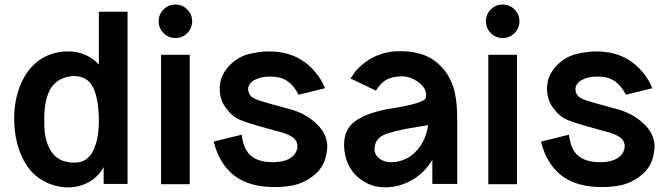

<svg xmlns="http://www.w3.org/2000/svg" viewBox="-20 -801 2901 836"><path d="M535.4 -750V0H431.3V-72.9Q386.5 5.2 290.6 14.6Q233.3 17.7 181.8 -6.8Q130.2 -31.3 97.9 -78.1Q41.7 -163.5 41.7 -285.4Q41.7 -383.3 83.3 -461.5Q114.6 -517.7 164.1 -547.4Q213.5 -577.1 278.1 -577.1Q316.7 -577.1 351.6 -562Q386.5 -546.9 410.4 -519.8V-750ZM410.4 -272.9Q410.4 -367.7 385.9 -418.8Q361.5 -469.8 303.1 -469.8Q290.6 -469.8 276 -466.7Q217.7 -454.2 194.3 -403.6Q170.8 -353.1 172.9 -272.9Q170.8 -191.7 202.6 -142.2Q234.4 -92.7 304.2 -92.7Q359.4 -92.7 384.9 -143.2Q410.4 -193.8 410.4 -272.9Z M681.2 -562.5V1H806.2V-562.5ZM670.8 -708.3Q670.8 -738.5 692.2 -759.9Q713.5 -781.2 743.8 -781.2Q774 -781.2 795.3 -759.9Q816.7 -738.5 816.7 -708.3Q816.7 -678.1 795.3 -656.8Q774 -635.4 743.8 -635.4Q713.5 -635.4 692.2 -656.8Q670.8 -678.1 670.8 -708.3Z M1244.8 -325Q1224 -331.2 1164.6 -346.9Q1135.4 -355.2 1111.5 -362.5Q1085.4 -370.8 1074 -381.2Q1062.5 -391.7 1060.4 -410.4Q1060.4 -437.5 1088 -452.6Q1115.6 -467.7 1156.2 -467.7Q1202.1 -467.7 1230.7 -448.4Q1259.4 -429.2 1280.2 -388.5L1394.8 -416.7Q1382.3 -452.1 1352.6 -487.5Q1322.9 -522.9 1286.5 -543.8Q1229.2 -577.1 1151 -577.1Q1106.2 -577.1 1055.2 -563.5Q1010.4 -549 977.6 -514.1Q944.8 -479.2 938.5 -437.5Q936.5 -422.9 936.5 -414.6Q936.5 -390.6 944.3 -367.2Q952.1 -343.8 967.7 -326Q990.6 -293.8 1025 -279.2Q1059.4 -264.6 1136.5 -243.8L1215.6 -221.9Q1236.5 -214.6 1247.9 -207.3Q1260.4 -201 1267.7 -189.6Q1275 -178.1 1275 -164.6Q1275 -145.8 1262.5 -129.2Q1250 -112.5 1227.1 -104.2Q1202.1 -94.8 1168.8 -94.8Q1105.2 -94.8 1072.4 -122.9Q1039.6 -151 1032.3 -214.6L910.4 -184.4Q924 -128.1 954.2 -84.9Q984.4 -41.7 1029.2 -17.7Q1088.5 13.5 1176 13.5Q1218.8 13.5 1255.2 6.2Q1311.5 -6.2 1352.1 -42.2Q1392.7 -78.1 1401 -129.2Q1405.2 -150 1405.2 -161.5Q1405.2 -220.8 1353.1 -266.7Q1308.3 -307.3 1244.8 -325Z M1921.9 -486.5Q1951 -443.8 1960.9 -395.8Q1970.8 -347.9 1970.8 -281.2V0H1862.5V-105.2Q1828.1 -47.9 1773.4 -16.7Q1718.8 14.6 1656.3 14.6Q1595.8 14.6 1548.4 -21.4Q1501 -57.3 1485.4 -115.6Q1478.1 -144.8 1478.1 -170.8Q1478.1 -236.5 1524 -271.4Q1569.8 -306.2 1661.5 -325Q1829.2 -350 1834.4 -376Q1835.4 -380.2 1835.4 -387.5Q1835.4 -418.8 1801 -443.8Q1766.7 -468.8 1727.1 -468.8Q1684.4 -466.7 1660.4 -452.6Q1636.5 -438.5 1616.7 -406.3L1506.3 -459.4L1524 -485.4Q1560.4 -530.2 1610.9 -554.2Q1661.5 -578.1 1719.8 -578.1Q1788.5 -578.1 1837 -556.8Q1885.4 -535.4 1921.9 -486.5ZM1843.8 -256.2 1744.8 -239.6Q1691.7 -228.1 1665.1 -219.3Q1638.5 -210.4 1624.5 -193.8Q1610.4 -177.1 1610.4 -145.8Q1614.6 -121.9 1634.9 -108.3Q1655.2 -94.8 1683.3 -94.8Q1699 -94.8 1707.3 -96.9Q1762.5 -106.3 1799.5 -151Q1836.5 -195.8 1843.8 -256.2Z M2106.2 -562.5V1H2231.2V-562.5ZM2095.8 -708.3Q2095.8 -738.5 2117.2 -759.9Q2138.5 -781.2 2168.8 -781.2Q2199 -781.2 2220.3 -759.9Q2241.7 -738.5 2241.7 -708.3Q2241.7 -678.1 2220.3 -656.8Q2199 -635.4 2168.8 -635.4Q2138.5 -635.4 2117.2 -656.8Q2095.8 -678.1 2095.8 -708.3Z M2669.8 -325Q2649 -331.2 2589.6 -346.9Q2560.4 -355.2 2536.5 -362.5Q2510.4 -370.8 2499 -381.2Q2487.5 -391.7 2485.4 -410.4Q2485.4 -437.5 2513 -452.6Q2540.6 -467.7 2581.3 -467.7Q2627.1 -467.7 2655.7 -448.4Q2684.4 -429.2 2705.2 -388.5L2819.8 -416.7Q2807.3 -452.1 2777.6 -487.5Q2747.9 -522.9 2711.5 -543.8Q2654.2 -577.1 2576 -577.1Q2531.3 -577.1 2480.2 -563.5Q2435.4 -549 2402.6 -514.1Q2369.8 -479.2 2363.5 -437.5Q2361.5 -422.9 2361.5 -414.6Q2361.5 -390.6 2369.3 -367.2Q2377.1 -343.8 2392.7 -326Q2415.6 -293.8 2450 -279.2Q2484.4 -264.6 2561.5 -243.8L2640.6 -221.9Q2661.5 -214.6 2672.9 -207.3Q2685.4 -201 2692.7 -189.6Q2700 -178.1 2700 -164.6Q2700 -145.8 2687.5 -129.2Q2675 -112.5 2652.1 -104.2Q2627.1 -94.8 2593.8 -94.8Q2530.2 -94.8 2497.4 -122.9Q2464.6 -151 2457.3 -214.6L2335.4 -184.4Q2349 -128.1 2379.2 -84.9Q2409.4 -41.7 2454.2 -17.7Q2513.5 13.5 2601 13.5Q2643.8 13.5 2680.2 6.2Q2736.5 -6.2 2777.1 -42.2Q2817.7 -78.1 2826 -129.2Q2830.2 -150 2830.2 -161.5Q2830.2 -220.8 2778.1 -266.7Q2733.3 -307.3 2669.8 -325Z"/></svg>

Font: Vladivostok Bold
Style: Regular
Weight: 700
Width: 4
Designer: Michael Sharanda
Foundry: Michael Sharanda
Version: Version 1.005